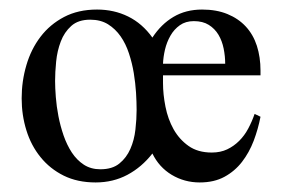

<svg xmlns="http://www.w3.org/2000/svg" viewBox="-20 -367 584 398"><path d="M520 -125Q515.1 -99.6 505.9 -75.2Q496.6 -50.8 481.7 -31.5Q466.8 -12.2 445.3 -0.5Q423.8 11.2 394 11.2Q362.3 11.2 335.9 -4.6Q309.6 -20.5 295.9 -48.8Q273.9 -20.5 244.1 -4.6Q214.4 11.2 178.2 11.2Q140.6 11.2 112.1 -2.9Q83.5 -17.1 64 -41.3Q44.4 -65.4 34.7 -96.9Q24.9 -128.4 24.9 -163.1Q24.9 -198.7 34.7 -231.9Q44.4 -265.1 64 -290.8Q83.5 -316.4 112.8 -331.8Q142.1 -347.2 181.2 -347.2Q216.3 -347.2 245.6 -332.8Q274.9 -318.4 295.9 -289.1Q314 -316.9 339.6 -332Q365.2 -347.2 398.9 -347.2Q428.7 -347.2 451.4 -337.9Q474.1 -328.6 489.5 -312Q504.9 -295.4 512.5 -272Q520 -248.5 520 -220.7V-210.9H317.9V-194.8Q317.9 -171.4 323 -145.8Q328.1 -120.1 339.8 -99.1Q351.6 -78.1 370.8 -64.5Q390.1 -50.8 418.9 -50.8Q437 -50.8 450.9 -57.4Q464.8 -64 475.8 -75Q486.8 -85.9 494.6 -100.6Q502.4 -115.2 507.8 -130.9ZM446.8 -234.9Q446.8 -250.5 443.6 -266.4Q440.4 -282.2 432.9 -294.9Q425.3 -307.6 412.8 -315.4Q400.4 -323.2 381.8 -323.2Q364.7 -323.2 352.8 -314.7Q340.8 -306.2 333.3 -293Q325.7 -279.8 322 -264.2Q318.4 -248.5 317.9 -234.9ZM263.2 -139.2Q263.2 -154.8 262 -174.8Q260.7 -194.8 257.3 -215.6Q253.9 -236.3 247.3 -256.3Q240.7 -276.4 230 -291.7Q219.2 -307.1 203.9 -316.7Q188.5 -326.2 167 -326.2Q142.1 -326.2 127.7 -313.2Q113.3 -300.3 106 -281Q98.6 -261.7 96.4 -239.5Q94.2 -217.3 94.2 -199.2Q94.2 -185.1 95.7 -165.8Q97.2 -146.5 101.1 -126.2Q105 -106 111.8 -86.2Q118.7 -66.4 128.9 -50.8Q139.2 -35.2 153.8 -25.6Q168.5 -16.1 188 -16.1Q212.9 -16.1 227.5 -28.1Q242.2 -40 250.2 -58.3Q258.3 -76.7 260.7 -98.4Q263.2 -120.1 263.2 -139.2Z"/></svg>

Font: Scheherazade
Style: Regular
Weight: 400
Designer: SIL International
Foundry: SIL International
Version: Version 2.100 (build 932/914)